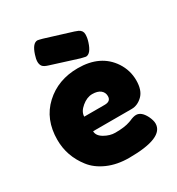

<svg xmlns="http://www.w3.org/2000/svg" viewBox="-186 -892 944 1023"><g transform="rotate(-30 286.5 -380.5)"><path d="M379 -569 349 -576 184 -628Q157 -636 149 -647Q141 -658 141 -674.5Q141 -691 149 -715Q168 -774 198 -774Q202 -774 228 -767L393 -716Q407 -711 414 -708Q436 -697 436 -674.5Q436 -652 428 -628Q409 -569 379 -569ZM450 -206H213Q213 -178 246 -159Q279 -140 312 -140Q370 -140 403 -152L414 -156Q438 -167 454 -167Q486 -167 509 -122Q522 -95 522 -76Q522 13 309 13Q235 13 177.5 -12.5Q120 -38 88 -80Q25 -161 25 -261Q25 -387 106.5 -462.5Q188 -538 310 -538Q449 -538 514 -440Q548 -388 548 -326.5Q548 -265 517.5 -235.5Q487 -206 450 -206ZM337 -297Q375 -297 375 -329Q375 -352 357.5 -366Q340 -380 307.5 -380Q275 -380 243 -353.5Q211 -327 211 -297Z"/></g></svg>

Font: Fredoka One
Style: Regular
Weight: 400
Version: Version 1.001;April 7, 2020;FontCreator 12.0.0.2522 64-bit